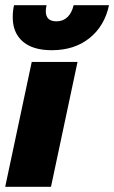

<svg xmlns="http://www.w3.org/2000/svg" viewBox="-25 -718 439 738"><path d="M24 -651Q24 -678 29 -698H154Q151 -686 151 -675Q151 -636 192 -636Q217 -636 234 -652Q251 -668 258 -698H394Q377 -618 319 -571.5Q261 -525 174 -525Q101 -525 62.5 -558.5Q24 -592 24 -651ZM97 -480H273L171 0H-5Z"/></svg>

Font: Prompt
Style: Bold Italic
Weight: 700
Italic angle: -12°
Designer: Katatrad Team
Foundry: CadsonDemak
Version: Version 1.001